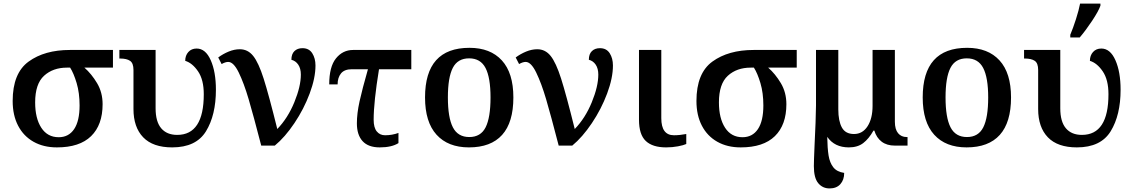

<svg xmlns="http://www.w3.org/2000/svg" viewBox="-20 -816 6350 1076"><path d="M51 -250Q51 -406 140.5 -471Q230 -536 372 -536H613V-437H453Q493 -402 524 -350Q555 -298 555 -232Q555 -116 490.5 -53Q426 10 299 10Q224 10 168 -21.5Q112 -53 81.5 -111.5Q51 -170 51 -250ZM426 -225Q426 -295 409.5 -350.5Q393 -406 373 -437H355Q277 -437 227 -391.5Q177 -346 177 -242Q177 -153 211.5 -100Q246 -47 309 -47Q365 -47 395.5 -92.5Q426 -138 426 -225Z M728 -205V-424Q728 -462 709 -475Q690 -488 653 -488H649V-536H852V-209Q852 -134 883.5 -97Q915 -60 973 -60Q1122 -60 1122 -288Q1122 -369 1090 -416Q1058 -463 1018 -475Q1018 -505 1035.5 -524.5Q1053 -544 1082 -544Q1132 -544 1161 -478.5Q1190 -413 1190 -313Q1190 -171 1134.5 -80.5Q1079 10 945 10Q837 10 782.5 -46.5Q728 -103 728 -205Z M1259 -469Q1243 -469 1222 -457L1203 -494Q1230 -514 1261.5 -527Q1293 -540 1324 -540Q1369 -540 1399 -502.5Q1429 -465 1457.5 -375.5Q1486 -286 1534 -93Q1593 -154 1629.5 -243Q1666 -332 1666 -398Q1666 -432 1651.5 -453.5Q1637 -475 1613 -481Q1613 -513 1630 -529.5Q1647 -546 1675 -546Q1712 -546 1730 -517.5Q1748 -489 1748 -449Q1748 -379 1715.5 -292Q1683 -205 1630 -126Q1577 -47 1520 0H1444Q1400 -170 1373.5 -260Q1347 -350 1318 -409.5Q1289 -469 1259 -469Z M1980 -125Q1980 -180 1995 -248Q2010 -316 2042 -428H1952Q1910 -428 1891 -404.5Q1872 -381 1872 -343H1825Q1825 -442 1863 -489Q1901 -536 1959 -536H2285V-428H2104Q2074 -244 2074 -145Q2074 -101 2091.5 -79.5Q2109 -58 2138 -58Q2177 -58 2213 -71V-14Q2175 10 2108 10Q2044 10 2012 -25Q1980 -60 1980 -125Z M2362 -270Q2362 -548 2611 -548Q2728 -548 2792.5 -477.5Q2857 -407 2857 -270Q2857 -130 2794 -60Q2731 10 2608 10Q2491 10 2426.5 -61Q2362 -132 2362 -270ZM2729 -270Q2729 -381 2701 -435Q2673 -489 2609 -489Q2545 -489 2517.5 -435.5Q2490 -382 2490 -270Q2490 -157 2518 -102.5Q2546 -48 2610 -48Q2674 -48 2701.5 -102.5Q2729 -157 2729 -270Z M2926 -469Q2910 -469 2889 -457L2870 -494Q2897 -514 2928.5 -527Q2960 -540 2991 -540Q3036 -540 3066 -502.5Q3096 -465 3124.5 -375.5Q3153 -286 3201 -93Q3260 -154 3296.5 -243Q3333 -332 3333 -398Q3333 -432 3318.5 -453.5Q3304 -475 3280 -481Q3280 -513 3297 -529.5Q3314 -546 3342 -546Q3379 -546 3397 -517.5Q3415 -489 3415 -449Q3415 -379 3382.5 -292Q3350 -205 3297 -126Q3244 -47 3187 0H3111Q3067 -170 3040.5 -260Q3014 -350 2985 -409.5Q2956 -469 2926 -469Z M3561 -145V-536H3686V-154Q3686 -58 3757 -58Q3789 -58 3826 -65V-9Q3811 -2 3779.5 4Q3748 10 3713 10Q3637 10 3599 -26Q3561 -62 3561 -145Z M3883 -250Q3883 -406 3972.5 -471Q4062 -536 4204 -536H4445V-437H4285Q4325 -402 4356 -350Q4387 -298 4387 -232Q4387 -116 4322.5 -53Q4258 10 4131 10Q4056 10 4000 -21.5Q3944 -53 3913.5 -111.5Q3883 -170 3883 -250ZM4258 -225Q4258 -295 4241.5 -350.5Q4225 -406 4205 -437H4187Q4109 -437 4059 -391.5Q4009 -346 4009 -242Q4009 -153 4043.5 -100Q4078 -47 4141 -47Q4197 -47 4227.5 -92.5Q4258 -138 4258 -225Z M4541 115Q4541 88 4545 -4Q4552 -141 4553 -225V-536H4678V-203Q4678 -138 4698 -101.5Q4718 -65 4766 -65Q4814 -65 4842 -108.5Q4870 -152 4870 -223V-536H4995V-134Q4995 -91 5013 -69.5Q5031 -48 5061 -48H5066V0H4995Q4950 0 4921 -22Q4892 -44 4880 -84H4875Q4849 -38 4817.5 -14Q4786 10 4737 10Q4657 10 4616 -49Q4617 15 4623.5 55.5Q4630 96 4650 121.5Q4670 147 4711 153Q4711 192 4689.5 216Q4668 240 4629 240Q4590 240 4565.5 210.5Q4541 181 4541 115Z M5151 -270Q5151 -548 5400 -548Q5517 -548 5581.5 -477.5Q5646 -407 5646 -270Q5646 -130 5583 -60Q5520 10 5397 10Q5280 10 5215.5 -61Q5151 -132 5151 -270ZM5518 -270Q5518 -381 5490 -435Q5462 -489 5398 -489Q5334 -489 5306.5 -435.5Q5279 -382 5279 -270Q5279 -157 5307 -102.5Q5335 -48 5399 -48Q5463 -48 5490.5 -102.5Q5518 -157 5518 -270Z M5978 -621Q5994 -659 6010 -709Q6026 -759 6033 -796H6147V-784Q6136 -753 6100.5 -699.5Q6065 -646 6031 -606H5978ZM5798 -205V-424Q5798 -462 5779 -475Q5760 -488 5723 -488H5719V-536H5922V-209Q5922 -134 5953.5 -97Q5985 -60 6043 -60Q6192 -60 6192 -288Q6192 -369 6160 -416Q6128 -463 6088 -475Q6088 -505 6105.5 -524.5Q6123 -544 6152 -544Q6202 -544 6231 -478.5Q6260 -413 6260 -313Q6260 -171 6204.5 -80.5Q6149 10 6015 10Q5907 10 5852.5 -46.5Q5798 -103 5798 -205Z"/></svg>

Font: Noto Serif SemiBold
Style: Regular
Weight: 600
Designer: Monotype Design Team
Foundry: Monotype Imaging Inc.
Version: Version 1.001